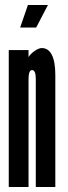

<svg xmlns="http://www.w3.org/2000/svg" viewBox="-20 -747 272 767"><path d="M15 0H94V-431Q94 -467 108 -467Q123 -467 123 -432V0H201V-448Q201 -500 187.2 -527.5Q173.5 -555 147 -555Q134.5 -555 118 -543.2Q101.5 -531.5 94 -519V-547H15ZM60.5 -637H124.5L171.5 -727H91.5Z"/></svg>

Font: League Gothic Condensed
Style: Regular
Weight: 400
Width: 3
Designer: The League of Moveable Type
Version: Version 1.600; ttfautohint (v1.8.3)